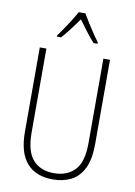

<svg xmlns="http://www.w3.org/2000/svg" viewBox="-102 -1014 764 1088"><g transform="rotate(10 280.0 -469.5)"><path d="M482 -228Q482 -142 456.5 -89.5Q431 -37 385.5 -13.5Q340 10 280 10Q182 10 130 -49Q78 -108 78 -229V-714H116V-231Q116 -123 159 -74.5Q202 -26 280 -26Q355 -26 399.5 -72Q444 -118 444 -229V-714H482ZM299 -949Q312 -926 330.5 -896.5Q349 -867 367.5 -840Q386 -813 397 -798V-791H374Q351 -816 326 -849Q301 -882 280 -911Q260 -883 234.5 -849Q209 -815 187 -791H163V-798Q177 -817 195.5 -844Q214 -871 231.5 -899Q249 -927 261 -949Z"/></g></svg>

Font: Noto Sans Arabic Cond ExtLt
Style: Regular
Weight: 200
Width: 3
Designer: Monotype Design Team, Nadine Chahine, Nizar Qandah and Khaled Hosny
Foundry: Monotype Imaging Inc.
Version: Version 2.012; ttfautohint (v1.8.4.7-5d5b)